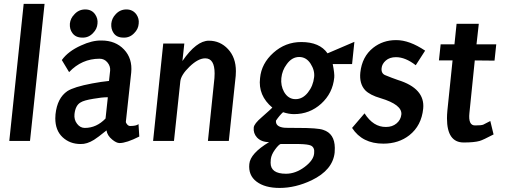

<svg xmlns="http://www.w3.org/2000/svg" viewBox="-20 -718 2573 978"><path d="M100.6 -698.2H207L132.8 0H27.3Z M546.9 -597.7Q549.8 -625 568.4 -644.5Q590.8 -669.9 624 -669.9Q656.2 -669.9 674.8 -644.5Q689.5 -623 686.5 -597.7Q684.6 -570.3 664.1 -549.8Q641.6 -525.4 609.4 -526.4Q574.2 -526.4 558.6 -549.8Q544.9 -569.3 546.9 -597.7ZM335.9 -597.7Q338.9 -625 358.4 -644.5Q380.9 -669.9 414.1 -669.9Q447.3 -669.9 464.8 -644.5Q479.5 -623 476.6 -597.7Q474.6 -570.3 454.1 -549.8Q431.6 -525.4 399.4 -526.4Q365.2 -526.4 348.6 -549.8Q334 -569.3 335.9 -597.7ZM529.3 -222.7Q499 -222.7 455.1 -214.8Q407.2 -207 390.6 -196.3Q364.3 -181.6 359.4 -136.7Q356.4 -108.4 372.6 -87.4Q388.7 -66.4 412.1 -66.4Q471.7 -66.4 517.6 -114.3ZM522.5 -53.7Q476.6 -16.6 459 -5.9Q422.9 16.6 390.6 15.6Q335.9 15.6 298.8 -19Q261.7 -53.7 261.7 -115.2Q261.7 -125 262.7 -135.7Q271.5 -218.8 323.2 -253.9Q356.4 -275.4 449.2 -293Q496.1 -301.8 535.2 -305.7L541 -358.4Q543 -380.9 527.3 -399.9Q511.7 -418.9 487.3 -418.9Q396.5 -418.9 332 -350.6L294.9 -412.1Q327.1 -457 392.6 -486.3Q449.2 -512.7 497.1 -511.7Q568.4 -511.7 611.8 -465.8Q655.3 -419.9 648.4 -348.6L621.1 -97.7Q621.1 -91.8 627.9 -84Q634.8 -76.2 642.6 -76.2Q674.8 -76.2 685.5 -85.9L689.5 -22.5Q624 10.7 588.9 10.7Q573.2 10.7 551.8 -6.8Q526.4 -27.3 522.5 -53.7Z M1072.3 -320.3Q1073.2 -333 1073.2 -343.8Q1073.2 -420.9 1025.4 -420.9Q989.3 -420.9 945.3 -378.4Q901.4 -335.9 898.4 -302.7L866.2 0H759.8L811.5 -496.1H918.9L909.2 -407.2Q980.5 -510.7 1043.9 -510.7Q1101.6 -510.7 1141.6 -467.8Q1181.6 -424.8 1181.6 -355.5Q1181.6 -344.7 1180.7 -332L1145.5 0H1039.1Z M1682.6 -323.2Q1674.8 -243.2 1616.2 -189.9Q1557.6 -136.7 1477.5 -136.7Q1451.2 -136.7 1421.9 -146.5Q1404.3 -130.9 1385.7 -103.5Q1382.8 -72.3 1427.7 -67.4Q1434.6 -66.4 1499 -66.4Q1598.6 -66.4 1626 -56.6Q1684.6 -38.1 1685.5 35.2Q1685.5 46.9 1684.6 59.6Q1674.8 148.4 1567.4 200.2Q1485.4 239.3 1404.3 239.3Q1329.1 239.3 1286.6 207Q1244.1 174.8 1250 117.2Q1254.9 63.5 1350.6 5.9Q1311.5 5.9 1289.1 -17.6Q1269.5 -39.1 1272.5 -68.4Q1274.4 -87.9 1313.5 -121.1Q1363.3 -165 1367.2 -169.9Q1293.9 -231.4 1304.7 -320.3Q1311.5 -394.5 1372.6 -449.2Q1433.6 -503.9 1514.6 -503.9Q1608.4 -503.9 1648.4 -446.3L1785.2 -504.9L1773.4 -391.6H1674.8Q1684.6 -342.8 1682.6 -323.2ZM1413.1 -320.3Q1409.2 -282.2 1426.8 -250Q1448.2 -212.9 1485.4 -212.9Q1521.5 -212.9 1548.3 -246.6Q1575.2 -280.3 1580.1 -325.2Q1584 -359.4 1562 -393.6Q1540 -427.7 1503.9 -427.7Q1466.8 -427.7 1440.4 -390.6Q1417 -359.4 1413.1 -320.3ZM1409.2 15.6Q1399.4 18.6 1380.9 43.9Q1362.3 69.3 1359.4 92.8Q1358.4 102.5 1358.4 111.3Q1358.4 167 1436.5 167Q1485.4 167 1531.2 132.8Q1577.1 98.6 1580.1 63.5Q1584 33.2 1563.5 23.4Q1548.8 16.6 1502.9 15.6Z M1773.4 -66.4 1836.9 -140.6Q1881.8 -70.3 1946.3 -71.3Q1978.5 -71.3 2000 -89.4Q2021.5 -107.4 2024.4 -134.8Q2029.3 -184.6 1918.9 -217.8Q1864.3 -233.4 1839.8 -258.8Q1809.6 -292 1815.4 -348.6Q1824.2 -429.7 1880.9 -474.6Q1930.7 -513.7 1997.1 -513.7H1999Q2065.4 -513.7 2145.5 -460L2097.7 -385.7Q2044.9 -426.8 1997.1 -426.8Q1964.8 -426.8 1945.3 -409.7Q1925.8 -392.6 1923.8 -371.1Q1920.9 -343.8 1942.4 -335Q1975.6 -321.3 2006.8 -310.5Q2145.5 -267.6 2135.7 -165Q2127 -78.1 2065.4 -29.3Q2010.7 13.7 1932.6 13.7Q1825.2 13.7 1773.4 -66.4Z M2258.8 -154.3 2285.2 -410.2H2215.8L2224.6 -492.2H2294.9L2305.7 -596.7H2418.9L2407.2 -492.2H2507.8L2499 -409.2L2398.4 -410.2L2371.1 -142.6Q2364.3 -78.1 2400.4 -79.1Q2431.6 -79.1 2441.4 -83Q2459 -91.8 2477.5 -101.6L2494.1 -33.2Q2440.4 -4.9 2422.9 0Q2395.5 7.8 2341.8 7.8Q2256.8 7.8 2256.8 -115.2Q2256.8 -132.8 2258.8 -154.3Z"/></svg>

Font: Puritan
Style: BoldItalic
Weight: 700
Version: 2.1